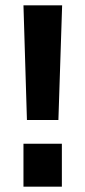

<svg xmlns="http://www.w3.org/2000/svg" viewBox="-20 -700 320 720"><path d="M68 0V-161H212V0ZM81 -250 68 -680H213L199 -250Z"/></svg>

Font: Titillium-CLs Web
Style: CLs-Bold
Weight: 700
Version: Version 1.002;PS 57.000;hotconv 1.0.70;makeotf.lib2.5.55311